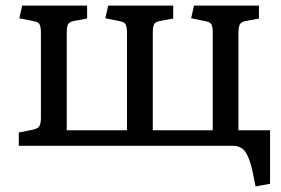

<svg xmlns="http://www.w3.org/2000/svg" viewBox="-20 -527 1016 694"><path d="M903.8 147 892.1 88.9Q881.8 44.4 867.9 23.2Q854 2 826.2 0H47.9V-47.9L98.1 -58.1Q115.7 -61.5 121.3 -69.8Q127 -78.1 127.9 -95.2V-407.2Q127.9 -429.7 123.3 -438.5Q118.7 -447.3 103 -450.2L49.8 -460.9L60.1 -506.8H294.9V-460L247.1 -451.2Q237.8 -449.2 232.2 -445.8Q226.6 -442.4 224.4 -435.1Q222.2 -427.7 221.7 -421.9Q221.2 -416 221.2 -402.8V-56.2H439V-407.2Q439 -429.7 434.3 -438.5Q429.7 -447.3 414.1 -450.2L360.8 -460.9L371.1 -506.8H606V-460L558.1 -451.2Q548.8 -449.2 543.2 -445.8Q537.6 -442.4 535.4 -435.1Q533.2 -427.7 532.7 -421.9Q532.2 -416 532.2 -402.8V-56.2H749V-407.2Q749 -429.7 744.4 -438.5Q739.7 -447.3 724.1 -450.2L670.9 -460.9L681.2 -506.8H916V-460L868.2 -451.2Q850.6 -447.8 846.2 -437.5Q841.8 -427.2 841.8 -402.8V-56.2H956.1V137.2Z"/></svg>

Font: Literata Book
Style: Regular
Weight: 400
Designer: Latin by Veronika Burian and Jose Scaglione. Greek by Irene Vlachou. Cyrillic by Vera Evstafieva
Foundry: TypeTogether
Version: Version 2.003;PS 002.003;hotconv 1.0.88;makeotf.lib2.5.64775